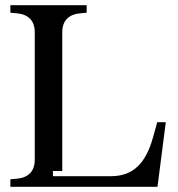

<svg xmlns="http://www.w3.org/2000/svg" viewBox="-20 -720 685 740"><path d="M587 0H20V-29L43 -31Q78 -34 96 -52.5Q114 -71 114 -105V-595Q114 -629 96 -647.5Q78 -666 43 -669L20 -671V-700H314V-671L291 -669Q256 -666 238 -647.5Q220 -629 220 -595V-61H184V-41H409Q470 -41 509 -77Q548 -113 569 -188L586 -249H619Z"/></svg>

Font: Redaction
Style: Regular
Weight: 400
Designer: Jeremy Mickel / Forest Young
Foundry: MCKL
Version: Version 2.001; Redaction